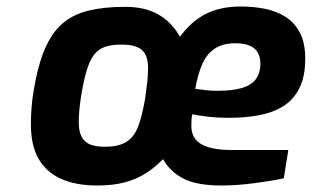

<svg xmlns="http://www.w3.org/2000/svg" viewBox="-20 -564 958 590"><path d="M279 6Q212 6 166.5 -15Q121 -36 98 -77Q75 -118 75 -181Q75 -210 77 -234.5Q79 -259 83 -283Q96 -363 118 -414Q140 -465 173.5 -493Q207 -521 254.5 -532Q302 -543 365 -543Q425 -543 466.5 -519.5Q508 -496 533 -451Q567 -498 612 -521Q657 -544 720 -544Q759 -544 794 -537Q829 -530 857 -512.5Q885 -495 901.5 -463.5Q918 -432 918 -384Q918 -328 899.5 -292Q881 -256 848.5 -236.5Q816 -217 774 -209.5Q732 -202 685 -202Q648 -202 618.5 -205.5Q589 -209 571 -213Q569 -205 568.5 -195.5Q568 -186 568 -177Q568 -139 598.5 -121Q629 -103 694 -103H866L852 -16Q814 -8 761 -1Q708 6 660 6Q585 6 544 -15Q503 -36 481 -75Q457 -50 428 -31.5Q399 -13 363 -3.5Q327 6 279 6ZM302 -113Q330 -113 350 -119.5Q370 -126 384.5 -141.5Q399 -157 408.5 -186.5Q418 -216 426 -261Q430 -290 432.5 -312Q435 -334 435 -354Q435 -394 416 -410.5Q397 -427 353 -427Q323 -427 302.5 -420Q282 -413 268.5 -395Q255 -377 245.5 -344.5Q236 -312 228 -261Q225 -240 223.5 -222Q222 -204 222 -188Q222 -159 231.5 -142.5Q241 -126 258.5 -119.5Q276 -113 302 -113ZM647 -285Q694 -285 723 -293.5Q752 -302 766 -320.5Q780 -339 780 -368Q780 -400 761 -415.5Q742 -431 703 -431Q665 -431 640.5 -415Q616 -399 602 -368Q588 -337 580 -291Q595 -289 612.5 -287Q630 -285 647 -285Z"/></svg>

Font: Exo Thin
Style: Bold Italic
Weight: 700
Italic angle: -9°
Version: Version 2.000